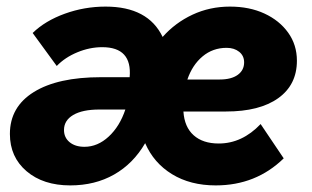

<svg xmlns="http://www.w3.org/2000/svg" viewBox="-20 -546 945 582"><path d="M152 -346 79 -446Q117 -483 176.5 -504.5Q236 -526 300 -526Q429 -526 473 -434Q511 -477 563.5 -501.5Q616 -526 677 -526Q736 -526 781.5 -505Q827 -484 853.5 -447Q880 -410 880 -362Q880 -289 823.5 -248.5Q767 -208 665 -208H536Q539 -161 567 -136Q595 -111 643 -111Q714 -111 770 -170L840 -66Q756 16 634 16Q557 16 501.5 -18Q446 -52 420 -112Q384 -50 326 -17Q268 16 193 16Q111 16 60.5 -27Q10 -70 10 -140Q10 -222 82.5 -267Q155 -312 286 -312H373Q381 -403 290 -403Q252 -403 214.5 -387.5Q177 -372 152 -346ZM667 -401Q625 -401 594 -375Q563 -349 548 -305H646Q681 -305 700.5 -319Q720 -333 720 -357Q720 -377 705 -389Q690 -401 667 -401ZM236 -101Q276 -101 309.5 -132Q343 -163 360 -214H281Q230 -214 202 -197.5Q174 -181 174 -152Q174 -129 191 -115Q208 -101 236 -101Z"/></svg>

Font: Wix Madefor Text ExtraBold
Style: Italic
Weight: 800
Italic angle: -12°
Designer: Dalton Maag Ltd
Foundry: Dalton Maag Ltd
Version: Version 3.100